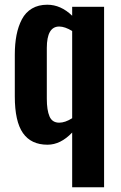

<svg xmlns="http://www.w3.org/2000/svg" viewBox="-20 -607 515 817"><path d="M287.1 189.9V-43Q237.8 8.8 182.1 8.8Q112.3 8.8 77.6 -40.8Q43 -90.3 43 -196.8V-374Q43 -420.4 50.3 -457.8Q57.6 -495.1 73.2 -524.9Q88.9 -554.7 116.2 -570.8Q143.6 -586.9 181.2 -586.9Q238.8 -586.9 287.1 -540V-578.1H422.9V189.9ZM231.9 -85Q257.3 -85 287.1 -104V-475.1Q255.9 -494.1 231.9 -494.1Q179.2 -494.1 179.2 -402.8V-187Q179.2 -138.2 190.7 -111.6Q202.1 -85 231.9 -85Z"/></svg>

Font: Oswald Medium
Style: Regular
Weight: 500
Designer: Vernon Adams
Foundry: Vernon Adams
Version: Version 4.103